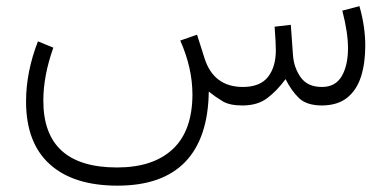

<svg xmlns="http://www.w3.org/2000/svg" viewBox="-20 -334 1239 608"><path d="M747.6 0Q707.5 0 685.3 -13.2Q663.1 -26.4 641.1 -43.9Q639.2 103 566.7 178.5Q494.1 253.9 352.1 253.9Q212.4 253.9 137.5 186Q62.5 118.2 62.5 -12.7Q62.5 -106 100.1 -203.1L148.9 -183.1Q117.2 -94.2 117.2 -15.1Q117.2 196.3 350.6 196.3Q464.8 196.3 526.9 138.4Q588.9 80.6 589.4 -34.2Q589.4 -118.7 550.8 -205.6L604 -224.1L627.9 -148.9Q656.7 -59.1 748.5 -58.6Q803.7 -58.6 828.6 -90.3Q853.5 -122.1 853.5 -175.3Q853.5 -186.5 852.5 -205.1Q851.6 -223.6 849.6 -249.5L900.9 -255.4L907.7 -160.6Q910.2 -120.6 931.9 -89.6Q953.6 -58.6 999.5 -58.6Q1042 -58.6 1062 -92.5Q1082 -126.5 1082 -181.6Q1082 -231 1064 -300.3L1118.2 -314.5Q1136.7 -250 1136.7 -189Q1136.7 -134.3 1123.3 -91.8Q1109.9 -49.3 1079.8 -24.9Q1049.8 -0.5 1000 0Q951.2 0 927 -23.2Q902.8 -46.4 884.3 -83.5Q857.9 -47.4 826.9 -23.7Q795.9 0 747.6 0Z"/></svg>

Font: Vazir Thin FD-WOL-UI
Style: Thin-FD-WOL-UI
Weight: 100
Designer: Saber Rastikerdar
Foundry: Saber Rastikerdar
Version: Version 30.1.0